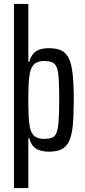

<svg xmlns="http://www.w3.org/2000/svg" viewBox="-20 -763 433 976"><path d="M51 193V-743H124V-449H129Q136 -474 148.5 -489Q161 -504 181 -511Q201 -518 228 -518Q268 -518 292.5 -506Q317 -494 330.5 -465Q344 -436 349.5 -385Q355 -334 355 -256Q355 -177 350 -125.5Q345 -74 331 -45Q317 -16 292.5 -4Q268 8 228 8Q187 8 162.5 -8Q138 -24 129 -60H124V193ZM203 -57Q228 -57 244 -63Q260 -69 267.5 -88.5Q275 -108 278 -148Q281 -188 281 -255Q281 -323 278.5 -362.5Q276 -402 268 -421Q260 -440 244.5 -446.5Q229 -453 204 -453Q173 -453 155.5 -438.5Q138 -424 131 -388Q127 -365 125.5 -335Q124 -305 124 -260Q124 -211 125.5 -177Q127 -143 131 -121Q137 -86 154.5 -71.5Q172 -57 203 -57Z"/></svg>

Font: Saira ExtraCondensed Medium
Style: Regular
Weight: 500
Width: 2
Designer: Hector Gatti with collaboration of the Omnibus-Type team
Foundry: Omnibus-Type
Version: Version 1.101